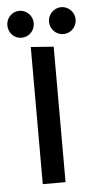

<svg xmlns="http://www.w3.org/2000/svg" viewBox="-72 -670 343 689"><g transform="rotate(-5 100.0 -325.5)"><path d="M54 -506V-12H136V-500ZM223 -591C223 -617 201 -639 175 -639C149 -639 127 -617 127 -591C127 -563 149 -542 175 -542C201 -542 223 -563 223 -591ZM72 -591C72 -617 51 -639 24 -639C-2 -639 -23 -617 -23 -591C-23 -563 -2 -542 24 -542C51 -542 72 -563 72 -591Z"/></g></svg>

Font: Englebert
Style: Regular
Weight: 400
Designer: Astigmatic (AOETI)
Foundry: Astigmatic (AOETI)
Version: Version 1.000